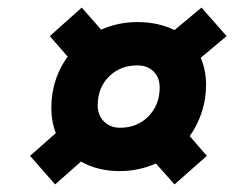

<svg xmlns="http://www.w3.org/2000/svg" viewBox="-20 -603 641 505"><path d="M193 -178 125 -118 59 -193 127 -253Q115 -283 115 -320Q115 -339 118 -358Q127 -412 158 -454L111 -508L195 -583L246 -525Q291 -545 342 -545Q395 -545 439 -524L510 -583L576 -508L508 -451Q522 -418 522 -380Q522 -362 519 -342Q510 -289 479 -245L524 -193L439 -118L390 -173Q345 -153 295 -153Q237 -153 193 -178ZM296 -267Q341 -267 370.5 -297Q400 -327 400 -373Q400 -399 384 -415Q368 -431 341 -431Q296 -431 266.5 -401.5Q237 -372 237 -326Q237 -300 253.5 -283.5Q270 -267 296 -267Z"/></svg>

Font: Oak Sans
Style: Bold Italic
Weight: 700
Italic angle: -9.5°
Foundry: Erik Kennedy, Walven
Version: Version 1.000